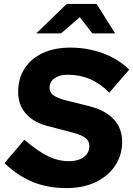

<svg xmlns="http://www.w3.org/2000/svg" viewBox="-20 -954 682 984"><path d="M320 10Q226 10 149 -21Q72 -52 3 -118L105 -238Q172 -180 225 -154Q278 -128 333 -128Q365 -128 388.5 -137.5Q412 -147 425 -164.5Q438 -182 438 -205Q438 -230 420.5 -245Q403 -260 358 -273L217 -310Q147 -330 110 -374.5Q73 -419 73 -482Q73 -552 106 -603Q139 -654 199 -682Q259 -710 340 -710Q430 -710 509 -680.5Q588 -651 642 -597L540 -479Q494 -526 441.5 -548.5Q389 -571 328 -571Q285 -571 259.5 -553Q234 -535 234 -504Q234 -482 251 -468Q268 -454 305 -443L437 -410Q520 -389 563 -342.5Q606 -296 606 -228Q606 -158 569.5 -104Q533 -50 469 -20Q405 10 320 10ZM166 -783 322 -934H475L570 -783H453L389 -866L293 -783Z"/></svg>

Font: Red Hat Text
Style: Italic
Weight: 300
Italic angle: -12°
Designer: Pentagram, MCKL
Foundry: Pentagram, MCKL
Version: Version 1.023